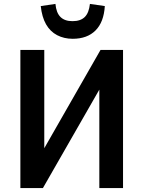

<svg xmlns="http://www.w3.org/2000/svg" viewBox="-20 -960 733 980"><path d="M84 0V-705H206V-179H192L493 -705H608V0H487V-527H501L199 0ZM351 -762Q307 -762 271.5 -780.5Q236 -799 215 -836Q194 -873 188 -929L263 -940Q267 -895 288.5 -873.5Q310 -852 350 -852Q391 -852 412.5 -873Q434 -894 439 -940L515 -929Q510 -847 467.5 -804.5Q425 -762 351 -762Z"/></svg>

Font: Nunito Sans 7pt Condensed
Style: Bold
Weight: 700
Width: 3
Designer: Vernon Adams
Foundry: Vernon Adams
Version: Version 3.101;gftools[0.9.27]